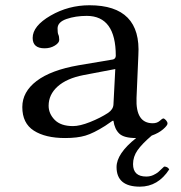

<svg xmlns="http://www.w3.org/2000/svg" viewBox="-20 -510 680 723"><path d="M414.1 -250 293.9 -227.1Q231 -214.8 197 -184.3Q163.1 -153.8 163.1 -111.8Q163.1 -82 186 -58.6Q209 -35.2 254.9 -35.2Q280.8 -35.2 319.3 -50.5Q357.9 -65.9 387.2 -85Q406.2 -98.1 407.2 -116.2ZM407.2 -55.2H403.8L376 -36.1Q332 -8.3 301.5 0.7Q271 9.8 225.1 9.8Q150.9 9.8 107.4 -18.1Q64 -45.9 64 -106.9Q64 -164.1 117.9 -205.1Q171.9 -246.1 275.9 -264.2L405.8 -286.1Q415.5 -289.1 416 -299.8Q416 -449.7 307.1 -450.2Q264.2 -450.2 230.5 -438.5Q196.8 -426.8 196.8 -402.8Q196.8 -386.7 199.2 -380.9Q203.1 -373 203.1 -359.9Q203.1 -348.6 186.5 -338.4Q169.9 -328.1 147.9 -328.1Q103 -328.1 103 -367.2Q103 -412.1 170.4 -451.2Q237.8 -490.2 316.9 -490.2Q512.7 -490.2 501 -301.8L494.1 -141.1Q490.2 -45.9 555.2 -45.9Q571.3 -45.9 581.5 -54.9Q591.8 -64 594.2 -64Q599.1 -64 605 -57.4Q610.8 -50.8 610.8 -44.9Q610.8 -37.6 594.2 -23.2Q577.6 -8.8 551.3 0.5Q514.2 32.2 497.6 56.2Q481 80.1 481 107.9Q481 154.8 530.8 154.8Q544.9 154.8 556.9 149.4Q568.8 144 576.4 137.5Q584 130.9 598.1 117.2Q611.3 117.2 617.2 127.9Q575.2 192.9 506.8 192.9Q418.9 192.9 418.9 119.1Q418.9 68.4 492.7 9.8Q446.3 9.8 429 -7.1Q411.6 -23.9 407.2 -55.2Z"/></svg>

Font: Linux Libertine Mono
Style: Mono
Weight: 400
Designer: Philipp H. Poll
Foundry: Philipp H. Poll
Version: Version 5.1.7 ; ttfautohint (v0.9)